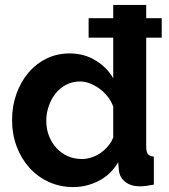

<svg xmlns="http://www.w3.org/2000/svg" viewBox="-20 -750 685 780"><path d="M278 10Q224 10 178 -11Q132 -32 99 -69Q66 -106 47.5 -155.5Q29 -205 29 -262Q29 -319 46.5 -368Q64 -417 95 -454Q126 -491 169 -512Q212 -533 263 -533Q321 -533 367.5 -505Q414 -477 440 -432V-597H340V-676H440V-730H574V-676H637V-597H574V-154Q574 -133 581 -124Q588 -115 605 -114V0Q570 7 548 7Q512 7 489 -11Q466 -29 463 -58L460 -91Q431 -41 381.5 -15.5Q332 10 278 10ZM313 -104Q332 -104 352 -110.5Q372 -117 389 -129Q406 -141 419.5 -157Q433 -173 440 -192V-317Q432 -339 417.5 -357.5Q403 -376 384.5 -389.5Q366 -403 345.5 -411Q325 -419 305 -419Q275 -419 249.5 -406Q224 -393 206 -370.5Q188 -348 178 -319Q168 -290 168 -259Q168 -226 179 -198Q190 -170 209 -149Q228 -128 254.5 -116Q281 -104 313 -104Z"/></svg>

Font: Oxford Sans
Style: Bold
Weight: 700
Designer: Matt McInerney, Pablo Impallari, Rodrigo Fuenzalida
Foundry: Matt McInerney, Pablo Impallari, Rodrigo Fuenzalida
Version: Version 3.000g; ttfautohint (v1.5) -l 8 -r 28 -G 28 -x 14 -D